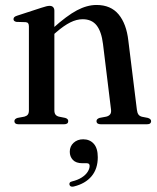

<svg xmlns="http://www.w3.org/2000/svg" viewBox="-20 -488 618 754"><path d="M193.5 -446V-55Q193.5 -44 197.8 -38.2Q202 -32.5 211 -30L236 -25Q248 -21.5 248 -12.5Q248 0 231.5 0H52.5Q44.5 0 40.5 -3.2Q36.5 -6.5 36.5 -12Q36.5 -16.5 39.5 -19.8Q42.5 -23 49 -25L76 -30Q85 -32.5 89.2 -38Q93.5 -43.5 93.5 -54.5V-384.5Q93.5 -392.5 90.5 -396.5Q87.5 -400.5 80.5 -401L45 -402Q39 -403 36 -405.8Q33 -408.5 33 -412.5Q33 -417.5 36.2 -420.8Q39.5 -424 47.5 -426.5L142.5 -457.5Q154.5 -461.5 161.8 -463.2Q169 -465 175 -465Q184 -465 188.8 -459.8Q193.5 -454.5 193.5 -446ZM181.5 -344.5 167 -359 187.5 -377Q242.5 -426.5 282.2 -447.5Q322 -468.5 359 -468.5Q415 -468.5 445.8 -431.5Q476.5 -394.5 484 -328.5L517.5 -57.5Q519 -45 523.5 -38.5Q528 -32 537.5 -29.5L560.5 -25Q567 -23 570.2 -19.8Q573.5 -16.5 573.5 -12Q573.5 -6.5 569.5 -3.2Q565.5 0 557 0H376Q359 0 359 -12.5Q359 -21 371 -25L397.5 -30Q407.5 -32.5 412.5 -39Q417.5 -45.5 416 -57.5L384.5 -315Q378.5 -364 359.5 -388.2Q340.5 -412.5 304.5 -412.5Q281 -412.5 256 -400Q231 -387.5 201.5 -362ZM303.5 153Q278.5 153 266.2 140Q254 127 254 108Q254 86.5 269 72.8Q284 59 306.5 59Q332.5 59 348.2 76.5Q364 94 364 129.5Q364 175 339.5 204.2Q315 233.5 269.5 244.5Q262.5 246 258.5 244.2Q254.5 242.5 253 238Q251.5 233.5 253.8 229.8Q256 226 262.5 224.5Q285.5 219 301 209Q316.5 199 324.2 186.8Q332 174.5 332 163.5Q332 153 321 153Z"/></svg>

Font: Fraunces 60pt
Style: Regular
Weight: 400
Version: Version 1.000;[b76b70a41]